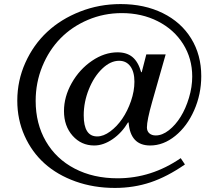

<svg xmlns="http://www.w3.org/2000/svg" viewBox="-20 -800 1070 954"><path d="M684.1 -440.9 707 -529.8H803.2L735.8 -293Q710 -202.1 710 -167Q710 -148.4 721.9 -137.7Q733.9 -127 753.9 -127Q786.1 -127 819.1 -152.8Q852.1 -178.7 877.4 -219.5Q902.8 -260.3 918.9 -314Q935.1 -367.7 935.1 -419.9Q935.1 -509.3 889.9 -581.3Q844.7 -653.3 764.6 -694.1Q684.6 -734.9 585 -734.9Q496.1 -734.9 416.7 -701.2Q337.4 -667.5 280.5 -609.4Q223.6 -551.3 190.4 -470.5Q157.2 -389.6 157.2 -298.8Q157.2 -185.5 208 -97.9Q258.8 -10.3 351.3 37.8Q443.8 85.9 564 85.9Q732.4 85.9 877.9 -14.2L898.9 17.1Q811 78.1 727.8 106Q644.5 133.8 550.8 133.8Q445.8 133.8 355.5 101.6Q265.1 69.3 201.7 12.5Q138.2 -44.4 102.1 -125.2Q65.9 -206.1 65.9 -299.8Q65.9 -399.4 106 -488.5Q146 -577.6 214.4 -641.4Q282.7 -705.1 377.7 -742.4Q472.7 -779.8 579.1 -779.8Q697.3 -779.8 788.6 -734.9Q879.9 -689.9 929.9 -608.6Q980 -527.3 980 -421.9Q980 -332 944.8 -252.2Q909.7 -172.4 850.8 -124.8Q792 -77.1 726.1 -77.1Q627.9 -77.1 619.1 -190.9L616.2 -191.9Q585.4 -140.1 539.6 -108.6Q493.7 -77.1 448.2 -77.1Q383.8 -77.1 340.8 -125.5Q297.9 -173.8 297.9 -248Q297.9 -319.3 336.4 -387.5Q375 -455.6 437 -497.8Q499 -540 564 -540Q610.4 -540 638.7 -516.1Q667 -492.2 681.2 -441.9ZM571.8 -498Q528.8 -498 487.8 -458.7Q446.8 -419.4 421.4 -356.2Q396 -293 396 -227.1Q396 -122.1 462.9 -122.1Q494.1 -122.1 527.8 -147Q561.5 -171.9 587.6 -210.2Q613.8 -248.5 630.9 -298.1Q647.9 -347.7 647.9 -394Q647.9 -442.9 627.7 -470.5Q607.4 -498 571.8 -498Z"/></svg>

Font: Libre Baskerville
Style: Italic
Weight: 400
Designer: Pablo Impallari, Rodrigo Fuenzalida
Foundry: Pablo Impallari, Rodrigo Fuenzalida
Version: Version 1.000